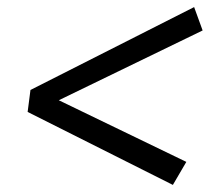

<svg xmlns="http://www.w3.org/2000/svg" viewBox="-20 -522 592 542"><path d="M468 0 58 -206 66 -268 528 -502 552 -436 146 -239 506 -65Z"/></svg>

Font: Faustina
Style: Italic
Weight: 400
Italic angle: -8°
Designer: Alfonso Garcia
Foundry: http://www.omnibus-type.com
Version: Version 1.200